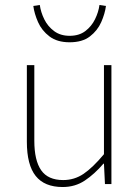

<svg xmlns="http://www.w3.org/2000/svg" viewBox="-20 -740 564 772"><path d="M232 12Q159 12 123.5 -32.5Q88 -77 88 -170V-478H118V-174Q118 -95 145.5 -55.5Q173 -16 234 -16Q279 -16 316 -41Q353 -66 398 -120V-478H428V0H402L398 -82H396Q360 -40 321 -14Q282 12 232 12ZM260 -570Q210 -570 179 -593.5Q148 -617 133 -651Q118 -685 114 -716L140 -720Q144 -691 158 -662.5Q172 -634 197.5 -615Q223 -596 260 -596Q298 -596 323 -615Q348 -634 362 -662.5Q376 -691 380 -720L406 -716Q402 -685 387 -651Q372 -617 341.5 -593.5Q311 -570 260 -570Z"/></svg>

Font: Source Sans Variable
Style: Regular
Weight: 200
Designer: Paul D. Hunt
Foundry: Adobe Systems Incorporated
Version: Version 3.006;hotconv 1.0.111;makeotfexe 2.5.65597